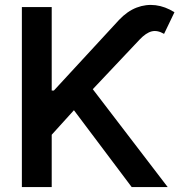

<svg xmlns="http://www.w3.org/2000/svg" viewBox="-20 -756 726 776"><path d="M68.4 0V-727.5H189V-390.1H197.8L461.4 -675.8Q494.6 -710.9 532.2 -725.3Q569.8 -739.7 608.9 -734.9Q647.9 -730 685.1 -706.5L643.1 -619.1Q616.2 -634.8 593.3 -629.2Q570.3 -623.5 544.4 -596.2L355 -395.5L657.7 0H512.2L278.8 -310.5L189 -211.4V0Z"/></svg>

Font: Inter Cardless Tabular Medium
Style: Regular
Weight: 500
Designer: Rasmus Andersson
Foundry: rsms
Version: Version 4.000;git-4fc901f